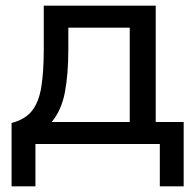

<svg xmlns="http://www.w3.org/2000/svg" viewBox="-20 -510 694 680"><path d="M21 150V-74.5Q69.5 -87 93.8 -118.2Q118 -149.5 126.5 -203.2Q135 -257 135 -336.5V-490H531.5V-78H630.5V150H546V0H105.5V150ZM222 -336.5Q222 -247 209.8 -183Q197.5 -119 163 -78H439.5V-412H222Z"/></svg>

Font: Geologica Light
Style: Regular
Weight: 300
Designer: Sindre Bremnes, Frode Helland
Foundry: Monokrom Skriftforlag AS
Version: Version 1.010; ttfautohint (v1.8.4.7-5d5b);gftools[0.9.28]